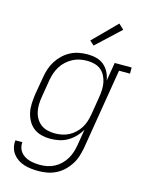

<svg xmlns="http://www.w3.org/2000/svg" viewBox="-141 -850 882 1149"><g transform="rotate(15 300.0 -276.0)"><path d="M212 213Q189 213 166.5 210.5Q144 208 123 201.5Q102 195 84 183Q66 171 53 154Q40 137 34.5 115Q29 93 32 71H75Q73 88 77.5 104Q82 120 92 132.5Q102 145 116 153.5Q130 162 145.5 166.5Q161 171 178 173Q195 175 212 175Q234 175 256.5 170.5Q279 166 300 155Q321 144 338.5 127Q356 110 368 90Q380 70 387 48.5Q394 27 398 4L415 -98Q401 -73 380.5 -52Q360 -31 335.5 -17Q311 -3 283.5 2.5Q256 8 229 8Q229 8 229 8Q229 8 229 8Q201 8 174 1Q147 -6 126 -22.5Q105 -39 92 -63Q79 -87 73.5 -113.5Q68 -140 69.5 -168.5Q71 -197 75 -226L94 -336Q98 -362 106.5 -388Q115 -414 130 -438Q145 -462 166 -482Q187 -502 212 -515Q237 -528 263.5 -533Q290 -538 317 -538Q346 -538 372.5 -531Q399 -524 419 -507Q439 -490 451 -466Q463 -442 467 -416L486 -530H591V-492H523L440 11Q435 37 426.5 63.5Q418 90 402.5 114Q387 138 365.5 158Q344 178 318.5 190.5Q293 203 266 208Q239 213 212 213ZM249 -30Q270 -30 292.5 -34.5Q315 -39 335 -49.5Q355 -60 372.5 -76.5Q390 -93 402 -112.5Q414 -132 420.5 -153.5Q427 -175 431 -197L449 -307Q453 -330 454 -353.5Q455 -377 451 -399Q447 -421 436.5 -441Q426 -461 409.5 -474.5Q393 -488 370.5 -494Q348 -500 325 -500Q302 -500 279.5 -495.5Q257 -491 236 -480Q215 -469 197 -452.5Q179 -436 166.5 -416Q154 -396 146.5 -374Q139 -352 135 -329L117 -219Q113 -196 112.5 -172.5Q112 -149 117 -127Q122 -105 133.5 -86Q145 -67 162.5 -54Q180 -41 202.5 -35.5Q225 -30 249 -30ZM337 -598 310 -622 452 -765 484 -735Z"/></g></svg>

Font: Iosevka Slab XLtEx
Style: Italic
Weight: 200
Width: 7
Italic angle: -9°
Monospace: yes
Designer: Belleve Invis
Foundry: Belleve Invis
Version: Version 11.1.0; ttfautohint (v1.8.3)